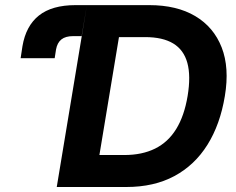

<svg xmlns="http://www.w3.org/2000/svg" viewBox="-20 -748 944 768"><path d="M62.5 -515.1 69.8 -563Q83.5 -644.5 135.7 -686Q188 -727.5 282.2 -727.5H327.6L306.6 -603.5H272.5Q242.2 -603.5 225.6 -590.3Q209 -577.1 204.1 -549.8L198.7 -515.1ZM485.4 0H274.9L295.9 -127.9H477.1Q548.3 -127.9 600.3 -153.6Q652.3 -179.2 684.8 -231.9Q717.3 -284.7 730.5 -364.3Q743.7 -443.8 729.5 -496.1Q715.3 -548.3 673.1 -574Q630.9 -599.6 560.5 -599.6H370.6L392.1 -727.5H577.1Q687 -727.5 761 -683.6Q835 -639.6 866.7 -558.3Q898.4 -477.1 879.4 -363.8Q860.8 -250.5 809.8 -168.9Q758.8 -87.4 677.5 -43.7Q596.2 0 485.4 0ZM477.1 -727.5 356.4 0H207L327.6 -727.5Z"/></svg>

Font: Inter 20pt
Style: Bold Italic
Weight: 700
Italic angle: -9.3988°
Version: Version 4.001;git-66647c0bb